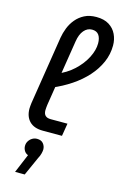

<svg xmlns="http://www.w3.org/2000/svg" viewBox="-150 -807 739 1153"><g transform="rotate(15 220.0 -230.5)"><path d="M165 0Q110 0 81.5 -29Q53 -58 53 -108Q53 -116 54 -124.5Q55 -133 56 -143L123 -567Q128 -597 140 -628Q152 -659 173.5 -685Q195 -711 226 -727Q257 -743 300 -743Q348 -743 379 -723.5Q410 -704 425 -672Q440 -640 440 -603Q440 -548 418 -498Q396 -448 357 -404.5Q318 -361 265 -325.5Q212 -290 150 -264L154 -351Q215 -375 258.5 -415.5Q302 -456 326 -503Q350 -550 350 -592Q350 -625 336.5 -644Q323 -663 294 -663Q265 -663 244 -638.5Q223 -614 216 -568L151 -158Q150 -150 149 -140Q148 -130 148 -123Q148 -101 159 -90Q170 -79 193 -79H297L284 0ZM68 282 117 165Q101 159 93 145Q85 131 85 116Q85 99 93.5 85.5Q102 72 115.5 64Q129 56 145 56Q171 56 184 72Q197 88 197 109Q197 118 193 134Q189 150 180 166L128 282Z"/></g></svg>

Font: MuseoModerno
Style: Italic
Weight: 400
Italic angle: -9°
Designer: Pablo Cosgaya, Héctor Gatti, Marcela Romero, and the Authors of The MuseoModerno Project.
Foundry: Omnibus-Type Team
Version: Version 1.003